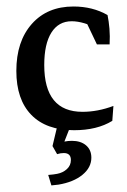

<svg xmlns="http://www.w3.org/2000/svg" viewBox="-20 -393 391 591"><path d="M208 7.8Q122.1 7.8 76.2 -39.6Q30.3 -86.9 30.3 -174.8Q30.3 -265.6 77.9 -319.3Q125.5 -373 206.1 -373Q265.1 -373 311 -346.7Q314.9 -328.1 316.9 -304.9Q318.8 -281.7 317.4 -256.3H278.3L238.3 -340.3L280.3 -303.7Q261.7 -314.9 240.2 -321.3Q218.8 -327.6 200.7 -327.6Q160.2 -327.6 138.2 -292.7Q116.2 -257.8 116.2 -192.9Q116.2 -48.8 233.9 -48.8Q280.8 -48.8 329.1 -66.9L325.7 -21Q278.8 7.8 208 7.8ZM138.2 177.7 128.4 145.5Q136.7 145 143.6 144Q150.4 143.1 155.8 142.1Q173.8 138.7 186 127.4Q198.2 116.2 198.2 99.6Q198.2 78.1 176.3 78.1Q166 78.1 155.8 81.5L141.6 56.6L151.4 50.3Q164.1 45.4 176.8 43Q189.5 40.5 201.2 40.5Q228.5 40.5 244.9 54.4Q261.2 68.4 261.2 92.3Q261.2 122.6 233.9 145Q206.5 167.5 160.2 175.3Q149.9 176.8 138.2 177.7ZM141.6 56.6 162.1 -29.3H206.5L171.4 60.1Z"/></svg>

Font: Markazi Text
Style: Regular
Weight: 400
Designer: Borna Izadpanah (Arabic designer), Fiona Ross (Arabic design director) and Florian Runge (Latin designer)
Foundry: Borna Izadpanah and Florian Runge
Version: Version 1.000